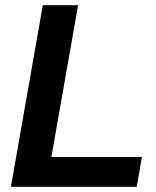

<svg xmlns="http://www.w3.org/2000/svg" viewBox="-20 -720 601 740"><path d="M145 -700H281L178 -115H527L507 0H22Z"/></svg>

Font: Chakra Petch
Style: Bold Italic
Weight: 700
Italic angle: -10°
Designer: Katatrad Aksorn Co.,Ltd.
Foundry: Cadson Demak Co.,Ltd.
Version: Version 1.000; ttfautohint (v1.6)